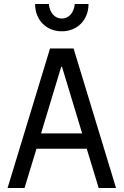

<svg xmlns="http://www.w3.org/2000/svg" viewBox="-20 -943 620 963"><path d="M103 0 163 -197H415L475 0H562L349 -700H231L18 0ZM186 -274 287 -608H291L392 -274ZM225 -923H156C156 -843 212 -786 290 -786C368 -786 424 -843 424 -923H355C351 -879 325 -850 290 -850C255 -850 229 -879 225 -923Z"/></svg>

Font: CommitMono-dimboump
Style: Regular
Weight: 400
Monospace: yes
Designer: Eigil Nikolajsen
Foundry: Eigil Nikolajsen
Version: Version 1.143